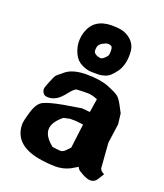

<svg xmlns="http://www.w3.org/2000/svg" viewBox="-127 -756 725 847"><g transform="rotate(20 235.5 -332.5)"><path d="M253.9 -669.9Q299.3 -669.9 320.8 -658.2Q370.1 -633.3 370.1 -580.1V-579.1V-573.2Q370.1 -524.4 347.4 -492.7Q324.7 -460.9 305.2 -453.6Q285.6 -446.3 269.5 -446.3H237.8Q216.8 -446.3 190.9 -459Q165 -471.7 152.3 -500Q139.6 -528.3 139.6 -554.2Q139.6 -580.1 147 -600.6Q170.4 -669.9 253.9 -669.9ZM220.2 -542.5Q220.2 -522 253.9 -517.1Q254.4 -517.1 255.4 -517.1Q264.6 -517.1 281.7 -537.1Q286.6 -542.5 286.6 -561.3Q286.6 -580.1 280.3 -584Q273.9 -587.9 264.9 -587.9Q255.9 -587.9 242.2 -580.3Q228.5 -572.8 224.4 -564.7Q220.2 -556.6 220.2 -542.5ZM242.7 -219.7H219.2L190.4 -213.4Q146.5 -177.7 146.5 -144.3Q146.5 -110.8 189.5 -76.7Q215.3 -72.8 227.3 -72.5Q239.3 -72.3 250.2 -83.5Q261.2 -94.7 268.1 -102.1Q274.9 -159.2 282.2 -215.3Q251 -219.7 242.7 -219.7ZM421.4 -318.4 427.2 -269 414.6 -178.7 423.3 -63.5Q423.8 -56.6 431.6 -48.8L444.3 -41L428.7 -15.6Q417 4.9 396.5 4.9H395.5Q381.8 4.9 359.4 -6.8Q336.9 -18.6 333 -24.9Q329.1 -31.2 328.1 -33.7L297.4 -15.6Q266.1 0 230.7 0Q195.3 0 148.9 -7.8Q30.3 -30.8 29.3 -125Q29.3 -140.6 42.7 -185.5Q56.2 -230.5 80.6 -242.9Q105 -255.4 170.4 -267.6L253.4 -281.2L291.5 -277.8Q296.9 -309.6 301.3 -341.3Q274.4 -352.5 256.8 -352.5H234.9L202.6 -351.1Q190.9 -347.7 170.2 -321Q149.4 -294.4 131.8 -284.9Q114.3 -275.4 96.4 -275.4Q78.6 -275.4 72.3 -284.9Q65.9 -294.4 65.9 -303.5Q65.9 -312.5 78.1 -341.3Q90.3 -370.1 93 -373.8Q95.7 -377.4 99.1 -380.4Q102.5 -383.8 105.5 -385.7Q108.4 -387.7 114.3 -392.6Q120.1 -397.5 124.5 -401.4Q157.2 -428.7 222.2 -428.7Q287.1 -428.7 326.9 -412.6Q366.7 -396.5 378.7 -386.7Q390.6 -377 405 -349.6Q419.4 -322.3 421.4 -318.4Z"/></g></svg>

Font: Drukaatie burti
Style: Bold
Weight: 700
Version: Version 0.14